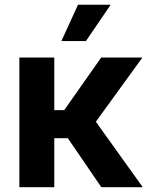

<svg xmlns="http://www.w3.org/2000/svg" viewBox="-20 -783 621 803"><path d="M61 0V-542.5H207V-322.3H248.5L403.3 -542.5H575.7L380.9 -273.9L577.1 0H403.8L263.7 -205.1H207V0ZM236.8 -611.3 306.2 -763.2H442.9L339.4 -611.3Z"/></svg>

Font: Inter 16pt
Style: Bold
Weight: 700
Version: Version 4.001;git-66647c0bb